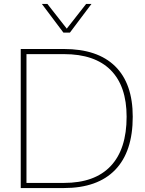

<svg xmlns="http://www.w3.org/2000/svg" viewBox="-20 -952 735 972"><path d="M443 -932 334 -787H301L192 -932H220L318 -807L416 -932ZM303 -704Q474 -704 563 -616.5Q652 -529 652 -361Q652 -184 563 -92Q474 0 303 0H85V-704ZM304 -26Q460 -26 540.5 -111.5Q621 -197 621 -361Q621 -516 540.5 -597Q460 -678 304 -678H114V-26Z"/></svg>

Font: Prodigy Sans ExtraLight
Style: Regular
Weight: 200
Designer: Wei Huang
Foundry: Wei Huang
Version: Version 1.003; ttfautohint (v1.8.3)